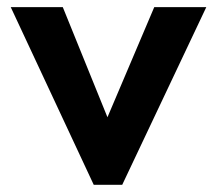

<svg xmlns="http://www.w3.org/2000/svg" viewBox="-20 -513 602 533"><path d="M240.2 0 9.8 -493.2H154.3L278.3 -187.5L408.2 -493.2H552.7L319.3 0Z"/></svg>

Font: Sen
Style: Bold
Weight: 700
Designer: Kosal Sen, Philatype
Foundry: Philatype
Version: Version 2.000;gftools[0.9.31]